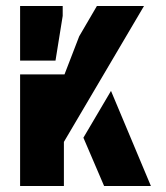

<svg xmlns="http://www.w3.org/2000/svg" viewBox="-20 -620 553 640"><path d="M47 0V-372H195L244 -499L303 -600H460L193 -147V0ZM47 -418V-600H189V-567L165 -418ZM258 -161 350 -317 483 0H327Z"/></svg>

Font: Big Shoulders Stencil Text Black
Style: Regular
Weight: 900
Designer: Patric King
Foundry: XO Type Co
Version: Version 1.000